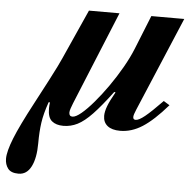

<svg xmlns="http://www.w3.org/2000/svg" viewBox="-172 -577 870 877"><g transform="rotate(5 263.0 -139.0)"><path d="M-55.5 245.5Q-90 245.5 -104 227Q-118 208.5 -118 182Q-118 149 -93.8 88Q-69.5 27 -12 -81Q24.5 -149.5 46.2 -191.5Q68 -233.5 80 -257.8Q92 -282 98.5 -297L200.5 -524.5H340.5L165 -96.5Q160 -84 156 -72.2Q152 -60.5 152 -53Q152 -35.5 167.5 -35.5Q182.5 -35.5 207.8 -56.5Q233 -77.5 263.2 -113Q293.5 -148.5 324.2 -192.2Q355 -236 381.2 -282Q407.5 -328 424 -369L486.5 -524.5H637.5L455 -92.5Q444.5 -68.5 444.5 -58Q444.5 -46 456.5 -46Q471 -46 498.2 -68Q525.5 -90 577 -143L604.5 -126Q541.5 -53.5 491.8 -21.8Q442 10 390 10Q352 10 331.8 -6.2Q311.5 -22.5 311.5 -52Q311.5 -71 321.2 -97Q331 -123 354 -163L348 -164.5Q297.5 -97 261.2 -59Q225 -21 194.2 -5.5Q163.5 10 129.5 10Q96 10 76.8 -6Q57.5 -22 57.5 -63.5Q57.5 -77.5 59.5 -91.5H53.5Q34.5 -37.5 28.5 4.5Q22.5 46.5 22.5 99Q22.5 167 2.5 206.2Q-17.5 245.5 -55.5 245.5Z"/></g></svg>

Font: Libre Caslon Text
Style: Italic
Weight: 400
Italic angle: -22.583°
Designer: Pablo Impallari, Rodrigo Fuenzalida, Katja Schimmel
Foundry: Pablo Impallari, Rodrigo Fuenzalida
Version: Version 2.000